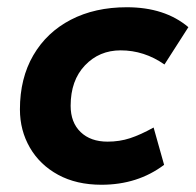

<svg xmlns="http://www.w3.org/2000/svg" viewBox="-20 -500 540 530"><path d="M260 10Q191 10 140.5 -17.5Q90 -45 62.5 -92.5Q35 -140 35 -198Q35 -284 72 -347.5Q109 -411 175.5 -445.5Q242 -480 330 -480Q435 -480 500 -425L434 -322Q378 -361 313 -361Q254 -361 214.5 -319.5Q175 -278 175 -208Q175 -162 202.5 -135.5Q230 -109 277 -109Q310 -109 339 -118.5Q368 -128 404 -148L433 -45Q360 10 260 10Z"/></svg>

Font: Gantari
Style: Bold Italic
Weight: 700
Italic angle: -10°
Designer: Anugrah Pasau
Foundry: Lafontype
Version: Version 1.000; ttfautohint (v1.8.4.7-5d5b)